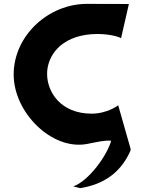

<svg xmlns="http://www.w3.org/2000/svg" viewBox="-20 -748 751 996"><path d="M455.5 -158.4C294.9 -158.4 224.3 -270.6 224.3 -364.9C224.3 -458.4 295.3 -559 455.5 -570.6C538.4 -576.7 606.8 -555.4 607.7 -548.6L648.6 -727C648.6 -727 583 -727.9 430.9 -727.9C232 -727.9 52.1 -564.7 50.9 -363.2C49.8 -164.6 249.1 33 430.9 -1.1C483.9 -11.1 523.7 -21.5 556.7 -17.9C535.3 59.1 440.5 190.5 360.1 219L396.1 228C517.7 208.7 607.4 147.2 657.1 33C655.9 30.1 654.8 27.4 653.6 24.7C657.3 28.5 659.4 31.4 659.9 32.5L593.2 -201.7C593.2 -201.7 537.1 -158.4 455.5 -158.4ZM607.7 -548.6C607.8 -548.4 607.7 -548.2 607.6 -548ZM659.9 32.5C660.1 32.8 660.1 32.9 660.1 33Z"/></svg>

Font: Sztylet
Style: Bd
Weight: 700
Foundry: Cannot Into Space Fonts, PlusOne Fonts
Version: Version 0.12